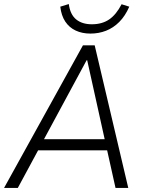

<svg xmlns="http://www.w3.org/2000/svg" viewBox="-28 -929 725 949"><path d="M-8 0 382 -705H440L606 0H543L498 -202L526 -186H134L169 -202L60 0ZM400 -631 183 -229 165 -241H513L492 -229L403 -631ZM419 -763Q378 -763 346 -778Q314 -793 294.5 -822.5Q275 -852 270 -896L312 -909Q319 -857 348.5 -833Q378 -809 426 -809Q476 -809 511 -832.5Q546 -856 573 -908L611 -896Q591 -850 561.5 -820.5Q532 -791 496 -777Q460 -763 419 -763Z"/></svg>

Font: Nunito Sans 10pt SemiCondensed Light
Style: Italic
Weight: 300
Width: 4
Italic angle: -9°
Designer: Vernon Adams
Foundry: Vernon Adams
Version: Version 3.101;gftools[0.9.27]